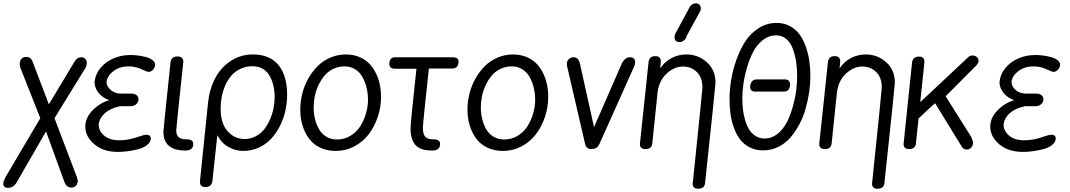

<svg xmlns="http://www.w3.org/2000/svg" viewBox="-42 -903 6480 1163"><path d="M-9.8 171.9 202.1 -187 82 -491.2Q77.1 -505.9 77.1 -516.1Q79.1 -538.1 89.1 -548.1Q99.1 -558.1 118.2 -558.1Q143.1 -558.1 153.8 -534.2L253.9 -271L411.1 -532.2Q425.8 -556.2 450.2 -556.2Q465.3 -556.2 474.6 -546.4Q483.9 -536.6 483.9 -521Q482.4 -502.9 474.1 -488.8L288.1 -187Q310.1 -127.9 356 -8.5Q401.9 110.8 423.8 169.9Q429.2 188 429.2 194.8Q427.7 207.5 422.9 215.8Q412.6 232.9 391.1 232.9Q360.4 232.9 348.1 199.2L236.8 -106.9L58.1 203.1Q38.6 234.9 5.9 234.9Q-15.6 234.9 -21 219.2Q-22 216.3 -22 209Q-21 193.4 -9.8 171.9Z M671.9 17.1Q583.5 17.1 529.1 -29.5Q474.6 -76.2 474.6 -136.2Q474.6 -189.9 519.8 -235.6Q564.9 -281.2 619.6 -295.9Q575.2 -313 553 -343Q530.8 -373 530.8 -405.8Q535.2 -453.1 566.7 -491.2Q598.1 -529.3 645.8 -549.6Q693.4 -569.8 746.6 -569.8Q770 -569.8 794.9 -566.7Q819.8 -563.5 843.8 -556.9Q867.7 -550.3 882.8 -538.3Q897.9 -526.4 897.9 -511.2Q896.5 -493.2 884.8 -480.5Q873 -467.8 857.9 -467.8Q849.1 -467.8 825.7 -479Q782.7 -501 737.8 -501Q684.6 -501 647.2 -473.9Q609.9 -446.8 603.5 -409.2V-404.8Q603.5 -380.4 628.4 -358.2Q653.3 -335.9 692.9 -335.9H753.9Q774.9 -335.9 785.9 -326.2Q796.9 -316.4 796.9 -301.8V-297.9Q795.4 -282.7 782.2 -271.2Q769 -259.8 748.5 -259.8H686.5Q628.9 -248.5 594.2 -218.3Q559.6 -188 555.7 -147.9Q555.7 -110.4 588.6 -81.8Q621.6 -53.2 681.6 -53.2Q737.3 -53.2 797.9 -75.2Q832 -86.9 844.7 -86.9Q871.6 -86.9 871.6 -62Q869.1 -39.6 846.9 -22.9Q824.7 -6.3 791.7 1.7Q758.8 9.8 728.8 13.4Q698.7 17.1 671.9 17.1Z M1068.4 -528.8Q1025.4 -124 1025.4 -113.8Q1025.4 -85.4 1040 -72.3Q1054.7 -59.1 1087.4 -59.1Q1128.4 -59.1 1128.4 -32.2V-25.9Q1125.5 8.8 1080.6 8.8Q947.8 8.8 947.8 -105Q947.8 -119.1 990.7 -523.9Q995.1 -561 1031.7 -561Q1068.4 -561 1068.4 -528.8Z M1488.3 -502Q1447.8 -502 1414.3 -486.1Q1380.9 -470.2 1358.9 -444.3Q1336.9 -418.5 1322 -384.3Q1307.1 -350.1 1300.8 -315.2Q1294.4 -280.3 1294.4 -245.1Q1294.4 -155.8 1336.4 -108.4Q1378.4 -61 1439.5 -61Q1476.6 -61 1507.8 -77.9Q1539.1 -94.7 1559.6 -121.3Q1580.1 -147.9 1594.5 -181.9Q1608.9 -215.8 1615.2 -249.5Q1621.6 -283.2 1621.6 -314.9Q1621.6 -351.1 1614.3 -383.1Q1606.9 -415 1592 -442.4Q1577.1 -469.7 1550.3 -485.8Q1523.4 -502 1488.3 -502ZM1169.4 192.9 1218.3 -282.2Q1227.1 -364.7 1261.7 -429.9Q1296.4 -495.1 1356.2 -534.2Q1416 -573.2 1491.2 -573.2Q1543.5 -573.2 1583.5 -555.4Q1623.5 -537.6 1648.2 -504.9Q1672.9 -472.2 1685.1 -428.2Q1697.3 -384.3 1697.3 -330.1Q1697.3 -280.8 1686.5 -232.4Q1675.8 -184.1 1653.6 -139.9Q1631.3 -95.7 1600.3 -62.3Q1569.3 -28.8 1525.4 -8.8Q1481.4 11.2 1430.7 11.2Q1385.3 11.2 1342.5 -12.2Q1299.8 -35.6 1274.4 -84L1244.6 192.9Q1240.2 230 1201.7 230Q1169.4 230 1169.4 199.2Z M2052.7 -573.2Q2105.5 -573.2 2147 -552.2Q2188.5 -531.2 2214.1 -495.1Q2239.7 -459 2252.9 -413.6Q2266.1 -368.2 2266.1 -316.9Q2266.1 -254.4 2246.3 -195.3Q2226.6 -136.2 2191.9 -90.3Q2157.2 -44.4 2104.7 -16.6Q2052.2 11.2 1991.2 11.2Q1938.5 11.2 1896.7 -9Q1855 -29.3 1829.3 -64.2Q1803.7 -99.1 1790.3 -143.6Q1776.9 -188 1776.9 -238.8Q1776.9 -288.6 1789.3 -337.2Q1801.8 -385.7 1825.9 -428.2Q1850.1 -470.7 1882.8 -503.2Q1915.5 -535.6 1959.7 -554.4Q2003.9 -573.2 2052.7 -573.2ZM2044.9 -501Q2007.3 -501 1975.3 -485.1Q1943.4 -469.2 1922.4 -443.6Q1901.4 -418 1886.2 -385Q1871.1 -352.1 1864.5 -318.6Q1857.9 -285.2 1857.9 -252.9Q1857.9 -215.8 1866 -182.4Q1874 -148.9 1890.4 -120.4Q1906.7 -91.8 1934.8 -75Q1962.9 -58.1 1999 -58.1Q2044.9 -58.1 2082 -81.1Q2119.1 -104 2141.4 -140.1Q2163.6 -176.3 2175.3 -217.5Q2187 -258.8 2187 -298.8Q2187 -335.9 2178.7 -370.8Q2170.4 -405.8 2154.1 -435.5Q2137.7 -465.3 2109.4 -483.2Q2081.1 -501 2044.9 -501Z M2351.6 -556.2H2699.7Q2735.8 -556.2 2735.8 -528.8Q2734.4 -506.8 2724.6 -497.3Q2714.8 -487.8 2694.8 -487.8H2555.7Q2519.5 -153.8 2519.5 -128.9Q2519.5 -91.8 2533 -75.4Q2546.4 -59.1 2582.5 -59.1Q2623.5 -59.1 2623.5 -32.2V-25.9Q2620.6 8.8 2575.7 8.8Q2503.4 8.8 2474.1 -24.9Q2444.8 -58.6 2444.8 -126Q2444.8 -158.2 2480.5 -486.8H2349.6Q2315.9 -486.8 2315.9 -518.1Q2317.9 -538.1 2326.4 -547.1Q2335 -556.2 2351.6 -556.2Z M3065.4 -573.2Q3118.2 -573.2 3159.7 -552.2Q3201.2 -531.2 3226.8 -495.1Q3252.4 -459 3265.6 -413.6Q3278.8 -368.2 3278.8 -316.9Q3278.8 -254.4 3259 -195.3Q3239.3 -136.2 3204.6 -90.3Q3169.9 -44.4 3117.4 -16.6Q3064.9 11.2 3003.9 11.2Q2951.2 11.2 2909.4 -9Q2867.7 -29.3 2842 -64.2Q2816.4 -99.1 2803 -143.6Q2789.6 -188 2789.6 -238.8Q2789.6 -288.6 2802 -337.2Q2814.5 -385.7 2838.6 -428.2Q2862.8 -470.7 2895.5 -503.2Q2928.2 -535.6 2972.4 -554.4Q3016.6 -573.2 3065.4 -573.2ZM3057.6 -501Q3020 -501 2988 -485.1Q2956.1 -469.2 2935.1 -443.6Q2914.1 -418 2898.9 -385Q2883.8 -352.1 2877.2 -318.6Q2870.6 -285.2 2870.6 -252.9Q2870.6 -215.8 2878.7 -182.4Q2886.7 -148.9 2903.1 -120.4Q2919.4 -91.8 2947.5 -75Q2975.6 -58.1 3011.7 -58.1Q3057.6 -58.1 3094.7 -81.1Q3131.8 -104 3154.1 -140.1Q3176.3 -176.3 3188 -217.5Q3199.7 -258.8 3199.7 -298.8Q3199.7 -335.9 3191.4 -370.8Q3183.1 -405.8 3166.7 -435.5Q3150.4 -465.3 3122.1 -483.2Q3093.8 -501 3057.6 -501Z M3472.2 -512.2 3556.2 -132.8Q3689.9 -438 3722.2 -513.2Q3741.7 -556.2 3773.4 -556.2Q3805.2 -556.2 3805.2 -526.9Q3805.2 -514.6 3801.3 -504.9L3588.4 -29.8Q3575.2 0 3540.5 0Q3509.8 0 3502.4 -29.8L3392.6 -503.9Q3391.6 -509.8 3391.6 -521Q3393.6 -537.1 3405.3 -546.6Q3417 -556.2 3433.6 -556.2Q3462.9 -556.2 3472.2 -512.2Z M3834 -30.8 3886.2 -523.9Q3889.2 -563 3927.2 -563Q3960.9 -563 3960.9 -529.8L3957 -488.8Q3985.4 -530.8 4027.1 -552Q4068.8 -573.2 4115.2 -573.2Q4187 -573.2 4239.5 -526.1Q4292 -479 4292 -402.8Q4292 -384.8 4229 204.1Q4226.1 240.2 4187 240.2Q4153.8 240.2 4153.8 210Q4212.9 -357.9 4212.9 -373Q4212.9 -434.1 4178.7 -467Q4144.5 -500 4095.2 -500Q4043 -500 3997.8 -459Q3952.6 -418 3941.9 -350.1L3909.2 -36.1Q3906.2 0 3868.2 0Q3834 0 3834 -30.8ZM4200.2 -836.9 4116.2 -683.1Q4116.2 -671.9 4102.3 -659.9Q4088.4 -647.9 4077.1 -647.9Q4043.9 -647.9 4043.9 -676.8Q4043.9 -689.5 4048.8 -699.2L4132.8 -855Q4147 -882.8 4171.9 -882.8Q4188.5 -882.8 4195.8 -874.3Q4203.1 -865.7 4203.1 -847.2Q4203.1 -845.7 4200.2 -836.9Z M4662.6 -764.2Q4707.5 -764.2 4743.4 -744.6Q4779.3 -725.1 4802 -693.4Q4824.7 -661.6 4839.6 -618.7Q4854.5 -575.7 4860.6 -532Q4866.7 -488.3 4866.7 -440.9Q4866.7 -395.5 4859.6 -346.4Q4852.5 -297.4 4838.4 -246.6Q4824.2 -195.8 4800.3 -150.6Q4776.4 -105.5 4745.8 -69.8Q4715.3 -34.2 4672.4 -13.2Q4629.4 7.8 4579.6 7.8Q4534.7 7.8 4499 -10.5Q4463.4 -28.8 4440.9 -58.3Q4418.5 -87.9 4403.6 -128.9Q4388.7 -169.9 4382.8 -212.2Q4377 -254.4 4377 -300.8Q4377 -356.4 4386.5 -416.7Q4396 -477.1 4418.2 -539.8Q4440.4 -602.5 4472.4 -651.9Q4504.4 -701.2 4553.7 -732.7Q4603 -764.2 4662.6 -764.2ZM4705.6 -348.1H4533.7Q4502 -348.1 4502 -376Q4504.9 -421.9 4542 -421.9H4713.9Q4743.7 -421.9 4743.7 -389.2Q4741.7 -367.7 4732.4 -357.9Q4723.1 -348.1 4705.6 -348.1ZM4658.7 -689Q4615.2 -689 4579.1 -660.6Q4543 -632.3 4520.5 -589.6Q4498 -546.9 4482.7 -493.7Q4467.3 -440.4 4460.9 -393.6Q4454.6 -346.7 4454.6 -307.1Q4454.6 -272 4458.3 -239.5Q4461.9 -207 4471.7 -174.3Q4481.4 -141.6 4496.3 -117.7Q4511.2 -93.8 4535.2 -78.9Q4559.1 -64 4589.8 -64Q4632.3 -64 4667.5 -92Q4702.6 -120.1 4724.1 -162.4Q4745.6 -204.6 4760.3 -257.1Q4774.9 -309.6 4780.8 -355.5Q4786.6 -401.4 4786.6 -439.9Q4786.6 -485.4 4780.8 -525.9Q4774.9 -566.4 4761.2 -605Q4747.6 -643.6 4721.4 -666.3Q4695.3 -689 4658.7 -689Z M4920.4 -30.8 4972.7 -523.9Q4975.6 -563 5013.7 -563Q5047.4 -563 5047.4 -529.8L5043.5 -488.8Q5071.8 -530.8 5113.5 -552Q5155.3 -573.2 5201.7 -573.2Q5273.4 -573.2 5325.9 -526.1Q5378.4 -479 5378.4 -402.8Q5378.4 -384.8 5315.4 204.1Q5312.5 240.2 5273.4 240.2Q5240.2 240.2 5240.2 210Q5299.3 -357.9 5299.3 -373Q5299.3 -434.1 5265.1 -467Q5231 -500 5181.6 -500Q5129.4 -500 5084.2 -459Q5039.1 -418 5028.3 -350.1L4995.6 -36.1Q4992.7 0 4954.6 0Q4920.4 0 4920.4 -30.8Z M5431.2 -30.8 5482.4 -522.9Q5486.8 -560.1 5524.4 -560.1Q5557.1 -560.1 5557.1 -530.8V-522.9L5532.2 -284.2L5824.2 -558.1Q5834.5 -566.9 5849.1 -566.9Q5863.8 -566.9 5874.5 -558.3Q5885.3 -549.8 5885.3 -536.1V-532.2Q5883.8 -515.6 5861.3 -496.1L5686 -319.8L5841.3 -73.2Q5852.1 -46.4 5852.1 -36.1Q5850.1 -17.1 5839.4 -7.1Q5828.6 2.9 5814 2.9Q5791.5 2.9 5780.3 -20L5622.1 -277.8Q5601.1 -260.7 5570.8 -231.2Q5540.5 -201.7 5522 -186L5506.3 -36.1Q5503.4 0 5465.3 0Q5431.2 0 5431.2 -30.8Z M6153.3 17.1Q6064.9 17.1 6010.5 -29.5Q5956.1 -76.2 5956.1 -136.2Q5956.1 -189.9 6001.2 -235.6Q6046.4 -281.2 6101.1 -295.9Q6056.6 -313 6034.4 -343Q6012.2 -373 6012.2 -405.8Q6016.6 -453.1 6048.1 -491.2Q6079.6 -529.3 6127.2 -549.6Q6174.8 -569.8 6228 -569.8Q6251.5 -569.8 6276.4 -566.7Q6301.3 -563.5 6325.2 -556.9Q6349.1 -550.3 6364.3 -538.3Q6379.4 -526.4 6379.4 -511.2Q6377.9 -493.2 6366.2 -480.5Q6354.5 -467.8 6339.4 -467.8Q6330.6 -467.8 6307.1 -479Q6264.2 -501 6219.2 -501Q6166 -501 6128.7 -473.9Q6091.3 -446.8 6085 -409.2V-404.8Q6085 -380.4 6109.9 -358.2Q6134.8 -335.9 6174.3 -335.9H6235.4Q6256.3 -335.9 6267.3 -326.2Q6278.3 -316.4 6278.3 -301.8V-297.9Q6276.9 -282.7 6263.7 -271.2Q6250.5 -259.8 6230 -259.8H6168Q6110.4 -248.5 6075.7 -218.3Q6041 -188 6037.1 -147.9Q6037.1 -110.4 6070.1 -81.8Q6103 -53.2 6163.1 -53.2Q6218.8 -53.2 6279.3 -75.2Q6313.5 -86.9 6326.2 -86.9Q6353 -86.9 6353 -62Q6350.6 -39.6 6328.4 -22.9Q6306.2 -6.3 6273.2 1.7Q6240.2 9.8 6210.2 13.4Q6180.2 17.1 6153.3 17.1Z"/></svg>

Font: BPreplay
Style: Italic
Weight: 400
Italic angle: -6°
Designer: Magenta/George Triantafyllakos
Foundry: Magenta/George Triantafyllakos
Version: Version 1.00